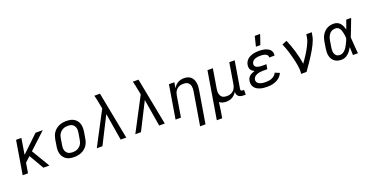

<svg xmlns="http://www.w3.org/2000/svg" viewBox="-29 -1675 5457 2810"><g transform="rotate(-20 2700.0 -270.0)"><path d="M374 0 240 -230 160 -156 134 0H51L137 -520H220L179 -271L440 -520H553L298 -283L467 0Z M854 8Q822 8 791.5 2.5Q761 -3 736 -18Q711 -33 693 -56Q675 -79 666 -107.5Q657 -136 656.5 -167Q656 -198 662 -230L678 -330Q683 -357 692.5 -384Q702 -411 719 -435Q736 -459 759.5 -477.5Q783 -496 810 -507.5Q837 -519 864.5 -523.5Q892 -528 919 -528Q951 -528 981.5 -522.5Q1012 -517 1037 -502Q1062 -487 1080.5 -464Q1099 -441 1107.5 -412.5Q1116 -384 1116.5 -353Q1117 -322 1112 -290L1095 -190Q1091 -163 1081.5 -136Q1072 -109 1055 -85Q1038 -61 1014.5 -42.5Q991 -24 964 -12.5Q937 -1 909 3.5Q881 8 854 8ZM854 -66Q873 -66 891.5 -69Q910 -72 927.5 -80Q945 -88 961 -101.5Q977 -115 987.5 -131Q998 -147 1004 -165.5Q1010 -184 1013 -202L1030 -302Q1033 -322 1033.5 -341Q1034 -360 1029.5 -378Q1025 -396 1015 -411Q1005 -426 990.5 -436Q976 -446 957.5 -450Q939 -454 920 -454Q901 -454 882.5 -451Q864 -448 846 -440Q828 -432 812.5 -418.5Q797 -405 786 -389Q775 -373 769 -354.5Q763 -336 760 -318L744 -218Q740 -198 739.5 -179Q739 -160 743.5 -142Q748 -124 758 -109Q768 -94 783 -84Q798 -74 816.5 -70Q835 -66 854 -66Z M1205 0 1479 -521 1463 -605Q1457 -638 1450 -670.5Q1443 -703 1434 -735H1522L1664 0H1577L1507 -423L1293 0Z M1805 0 2079 -521 2063 -605Q2057 -638 2050 -670.5Q2043 -703 2034 -735H2122L2264 0H2177L2107 -423L1893 0Z M2736 215 2822 -302Q2825 -321 2825.5 -340Q2826 -359 2822.5 -376.5Q2819 -394 2810 -409.5Q2801 -425 2787.5 -435.5Q2774 -446 2756 -450Q2738 -454 2719 -454Q2702 -454 2684.5 -451.5Q2667 -449 2650 -441Q2633 -433 2618.5 -421Q2604 -409 2594 -393.5Q2584 -378 2578.5 -361Q2573 -344 2570 -327L2516 0H2432L2518 -520H2602L2587 -432Q2600 -454 2618 -473Q2636 -492 2658 -504.5Q2680 -517 2704 -522.5Q2728 -528 2752 -528Q2781 -528 2808.5 -520.5Q2836 -513 2856 -496Q2876 -479 2888.5 -455Q2901 -431 2906 -403.5Q2911 -376 2910 -347.5Q2909 -319 2904 -290L2820 215Z M2996 215 3118 -520H3202L3152 -218Q3149 -199 3148 -180Q3147 -161 3151 -143.5Q3155 -126 3163.5 -110.5Q3172 -95 3186 -84.5Q3200 -74 3218 -70Q3236 -66 3255 -66Q3272 -66 3289 -68.5Q3306 -71 3323 -79Q3340 -87 3354.5 -99Q3369 -111 3379 -126.5Q3389 -142 3395 -159Q3401 -176 3404 -193L3458 -520H3542L3472 -98Q3471 -92 3472 -85.5Q3473 -79 3476.5 -74Q3480 -69 3486.5 -67.5Q3493 -66 3500 -66H3523L3522 8H3487Q3466 8 3446 3Q3426 -2 3411 -15Q3396 -28 3390 -47.5Q3384 -67 3387 -88Q3374 -66 3356 -47Q3338 -28 3316 -15.5Q3294 -3 3269.5 2.5Q3245 8 3221 8Q3192 8 3164.5 0.5Q3137 -7 3116 -25Q3112 8 3107.5 41Q3103 74 3098 107L3080 215Z M3858 8Q3830 8 3803 5Q3776 2 3750.5 -5.5Q3725 -13 3702.5 -26.5Q3680 -40 3664.5 -60.5Q3649 -81 3643.5 -107.5Q3638 -134 3643 -162Q3646 -182 3656 -202Q3666 -222 3683.5 -235.5Q3701 -249 3721 -258Q3741 -267 3762 -273Q3745 -281 3730.5 -292Q3716 -303 3707 -318.5Q3698 -334 3695.5 -353Q3693 -372 3697 -392Q3700 -415 3712 -436.5Q3724 -458 3742.5 -474.5Q3761 -491 3783 -501.5Q3805 -512 3827.5 -518Q3850 -524 3873.5 -526Q3897 -528 3919 -528Q3943 -528 3966.5 -526Q3990 -524 4012 -518Q4034 -512 4054.5 -502Q4075 -492 4090 -476Q4105 -460 4111.5 -437.5Q4118 -415 4114 -391L4113 -385H4030L4031 -387Q4033 -401 4027.5 -412.5Q4022 -424 4012 -431.5Q4002 -439 3990.5 -443.5Q3979 -448 3966.5 -450.5Q3954 -453 3940.5 -453.5Q3927 -454 3913 -454Q3900 -454 3886.5 -453Q3873 -452 3859.5 -449Q3846 -446 3832.5 -441Q3819 -436 3807.5 -427Q3796 -418 3788.5 -405.5Q3781 -393 3779 -380Q3776 -366 3780 -353.5Q3784 -341 3793.5 -332.5Q3803 -324 3815.5 -319Q3828 -314 3841 -311.5Q3854 -309 3867.5 -308Q3881 -307 3895 -307H3959L3946 -234H3882Q3867 -234 3851.5 -233Q3836 -232 3820 -229Q3804 -226 3788.5 -220.5Q3773 -215 3759 -205.5Q3745 -196 3736 -182Q3727 -168 3724 -153Q3721 -136 3726.5 -121Q3732 -106 3743.5 -96Q3755 -86 3769.5 -80Q3784 -74 3799.5 -70.5Q3815 -67 3831 -66Q3847 -65 3864 -65Q3887 -65 3911.5 -68.5Q3936 -72 3959 -82Q3982 -92 4001.5 -109.5Q4021 -127 4030 -149L4101 -120Q4091 -98 4075 -78Q4059 -58 4039 -43Q4019 -28 3996.5 -18Q3974 -8 3951 -2Q3928 4 3904.5 6Q3881 8 3858 8ZM3902 -600 3940 -755H4024L3971 -600Z M4388 0Q4393 -34 4391 -67Q4389 -100 4384 -132Q4379 -164 4372 -195Q4365 -226 4357 -257Q4349 -288 4340.5 -319Q4332 -350 4322.5 -380Q4313 -410 4301.5 -439.5Q4290 -469 4277 -498L4352 -528Q4373 -481 4390 -432.5Q4407 -384 4422 -334Q4437 -284 4448.5 -233Q4460 -182 4467 -129Q4487 -156 4505 -183Q4523 -210 4541 -237.5Q4559 -265 4575 -293Q4591 -321 4605.5 -349.5Q4620 -378 4632 -408Q4644 -438 4649 -468L4658 -520H4742L4733 -468Q4728 -436 4716 -405Q4704 -374 4689.5 -344Q4675 -314 4658.5 -284.5Q4642 -255 4624 -226Q4606 -197 4587.5 -168.5Q4569 -140 4549.5 -111.5Q4530 -83 4510.5 -55.5Q4491 -28 4472 0Z M5020 8Q4990 8 4962 1.5Q4934 -5 4911.5 -21.5Q4889 -38 4874.5 -61.5Q4860 -85 4853.5 -113Q4847 -141 4848 -170.5Q4849 -200 4854 -230L4870 -330Q4874 -355 4882.5 -380.5Q4891 -406 4905 -429.5Q4919 -453 4939 -472.5Q4959 -492 4983 -505Q5007 -518 5033.5 -523Q5060 -528 5086 -528Q5115 -528 5141 -516.5Q5167 -505 5184.5 -484Q5202 -463 5213 -437.5Q5224 -412 5231 -385Q5243 -419 5255 -452.5Q5267 -486 5279 -520H5356Q5330 -453 5305 -386Q5280 -319 5253 -253Q5258 -190 5262 -126.5Q5266 -63 5272 0H5195Q5194 -31 5193 -62.5Q5192 -94 5191 -125Q5177 -101 5160 -77Q5143 -53 5121.5 -34Q5100 -15 5073 -3.5Q5046 8 5020 8ZM5020 -66Q5042 -66 5062.5 -77Q5083 -88 5099 -105Q5115 -122 5127 -141.5Q5139 -161 5149.5 -181Q5160 -201 5169.5 -222Q5179 -243 5186 -264Q5186 -284 5183 -304Q5180 -324 5176.5 -343.5Q5173 -363 5167 -382Q5161 -401 5151 -417.5Q5141 -434 5124 -444Q5107 -454 5086 -454Q5069 -454 5052 -450Q5035 -446 5019.5 -436.5Q5004 -427 4992.5 -413Q4981 -399 4973 -383.5Q4965 -368 4960 -351Q4955 -334 4952 -318L4936 -218Q4933 -200 4931.5 -182.5Q4930 -165 4932 -148Q4934 -131 4940.5 -115.5Q4947 -100 4958 -88Q4969 -76 4986 -71Q5003 -66 5020 -66Z"/></g></svg>

Font: Iosevka Extended
Style: Italic
Weight: 400
Width: 7
Italic angle: -9°
Monospace: yes
Designer: Belleve Invis
Foundry: Belleve Invis
Version: Version 32.5.0; ttfautohint (v1.8.4)